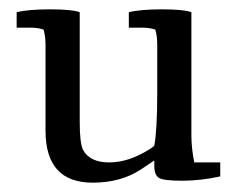

<svg xmlns="http://www.w3.org/2000/svg" viewBox="-20 -379 501 407"><path d="M253.1 -353.1Q277.6 -359.2 323.5 -359.2Q369.4 -359.2 385.7 -353.1V-91.8Q385.7 -65.3 391.8 -34.7H446.9V-5.1Q406.1 4.1 366.3 4.1Q326.5 4.1 316.8 -2Q307.1 -8.2 307.1 -27.6V-38.8L279.6 -20.4Q236.7 8.2 176.5 8.2Q76.5 8.2 76.5 -102V-283.7Q76.5 -302 72.4 -316.3Q60.2 -320.4 43.9 -320.4H15.3V-353.1Q39.8 -359.2 86.2 -359.2Q132.7 -359.2 149 -353.1V-120.4Q149 -75.5 156.1 -61.2Q170.4 -34.7 211.7 -34.7Q253.1 -34.7 298 -63.3Q307.1 -69.4 307.1 -70.4Q313.3 -104.1 313.3 -181.6V-283.7Q313.3 -303.1 309.2 -316.3Q296.9 -320.4 280.6 -320.4H253.1Z"/></svg>

Font: Suravaram
Style: Regular
Weight: 400
Designer: Purushoth Kumar Guthula
Foundry: SiliconAndhra, USA.
Version: Version 1.0.4; ttfautohint (v1.2.42-39fb)